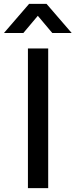

<svg xmlns="http://www.w3.org/2000/svg" viewBox="-64 -970 389 990"><path d="M-43.5 -800 86 -950H176L305.5 -800H205.5L131 -888.5L56.5 -800ZM80 0V-720H184.5V0Z"/></svg>

Font: Manrope ExtraLight SemiBold
Style: Regular
Weight: 600
Version: Version 4.504